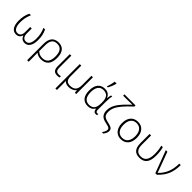

<svg xmlns="http://www.w3.org/2000/svg" viewBox="327 -2432 4298 4298"><g transform="rotate(45 2476.0 -283.0)"><path d="M504.9 9.8Q449.7 9.8 418.5 -15.4Q387.2 -40.5 370.1 -86.9H365.2Q346.2 -36.6 314.2 -13.4Q282.2 9.8 231 9.8Q148.9 9.8 103.5 -58.6Q58.1 -127 58.1 -254.9Q58.1 -333.5 72.3 -398.9Q86.4 -464.4 118.2 -530.8H168Q135.7 -455.6 122.3 -390.9Q108.9 -326.2 108.9 -252.9Q108.9 -146 141.6 -90.1Q174.3 -34.2 234.9 -34.2Q287.1 -34.2 314.9 -70.6Q342.8 -106.9 342.8 -175.8V-334H391.1V-175.8Q391.1 -109.4 419.7 -71.8Q448.2 -34.2 502 -34.2Q562.5 -34.2 593.8 -90.8Q625 -147.5 625 -252.9Q625 -327.6 611.6 -391.4Q598.1 -455.1 565.9 -530.8H616.2Q647 -466.3 661.4 -400.6Q675.8 -335 675.8 -254.9Q675.8 -128.9 631.3 -59.6Q586.9 9.8 504.9 9.8Z M1259.8 -267.1Q1259.8 -130.9 1199 -60.5Q1138.2 9.8 1020 9.8Q979 9.8 938.2 -3.2Q897.5 -16.1 865.7 -42H864.7L866.2 3.9L867.7 95.2V240.2H819.8V-276.9Q819.8 -407.7 875.5 -474.4Q931.2 -541 1040 -541Q1147.9 -541 1203.9 -471.7Q1259.8 -402.3 1259.8 -267.1ZM1035.6 -497.1Q948.2 -497.1 908 -443.1Q867.7 -389.2 867.7 -274.9V-92.8Q900.9 -63 937.3 -48.1Q973.6 -33.2 1021 -33.2Q1116.2 -33.2 1162.6 -90.6Q1209 -147.9 1209 -267.1Q1209 -380.4 1167.2 -438.7Q1125.5 -497.1 1035.6 -497.1Z M1446.8 -530.8V-152.8Q1446.8 -87.4 1469.5 -60.3Q1492.2 -33.2 1543.9 -33.2Q1575.7 -33.2 1606.9 -41V0Q1597.2 3.4 1577.1 6.6Q1557.1 9.8 1539.1 9.8Q1464.8 9.8 1431.9 -29.3Q1398.9 -68.4 1398.9 -147.9V-530.8Z M1762.2 -530.8V-187Q1762.2 -106.9 1795.9 -70.6Q1829.6 -34.2 1899.9 -34.2Q1994.6 -34.2 2039.3 -82Q2084 -129.9 2084 -237.8V-530.8H2131.8V0H2090.8L2082 -73.2H2079.1Q2054.7 -35.6 2005.9 -12.9Q1957 9.8 1899.9 9.8Q1851.6 9.8 1818.1 -3.7Q1784.7 -17.1 1759.8 -44.9Q1762.2 0 1762.2 38.1V240.2H1713.9V-530.8Z M2503.4 -33.2Q2591.3 -33.2 2632.8 -86.2Q2674.3 -139.2 2674.3 -258.8V-275.9Q2674.3 -391.6 2632.6 -444.3Q2590.8 -497.1 2502 -497.1Q2419.4 -497.1 2374.8 -436.8Q2330.1 -376.5 2330.1 -264.2Q2330.1 -33.2 2503.4 -33.2ZM2503.4 9.8Q2393.1 9.8 2336.2 -60.1Q2279.3 -129.9 2279.3 -263.2Q2279.3 -397.5 2338.1 -469.2Q2397 -541 2507.3 -541Q2569.8 -541 2612.8 -513.4Q2655.8 -485.8 2682.1 -426.8H2685.1Q2687 -452.1 2694.1 -485.1Q2701.2 -518.1 2706.1 -530.8H2742.2Q2722.2 -465.3 2722.2 -339.8V-98.1Q2722.2 -28.8 2766.1 -28.8Q2784.2 -28.8 2797.4 -34.2V1Q2783.2 9.8 2757.3 9.8Q2686 9.8 2677.2 -82H2673.3Q2642.6 -34.2 2601.1 -12.2Q2559.6 9.8 2503.4 9.8ZM2498 -613.8Q2512.2 -650.4 2525.9 -703.6Q2539.6 -756.8 2546.4 -806.2H2604.5V-797.9Q2595.7 -760.3 2573.7 -704.6Q2551.8 -648.9 2526.4 -606H2498Z M2899.9 -717.8V-759.8H3250V-723.1Q3125 -607.9 3054 -524.2Q2982.9 -440.4 2951.4 -371.1Q2919.9 -301.8 2919.9 -226.1Q2919.9 -170.9 2934.1 -139.9Q2948.2 -108.9 2980.5 -89.6Q3012.7 -70.3 3077.1 -56.2Q3151.9 -40 3182.9 -25.9Q3213.9 -11.7 3228 9.3Q3242.2 30.3 3242.2 63Q3242.2 92.3 3230 123Q3217.8 153.8 3187 195.8H3140.1Q3195.8 120.1 3195.8 69.8Q3195.8 45.9 3183.1 32.5Q3170.4 19 3141.6 8.3Q3112.8 -2.4 3061 -12.2Q2959 -30.8 2914.1 -81.5Q2869.1 -132.3 2869.1 -224.1Q2869.1 -272.9 2881.6 -317.9Q2894 -362.8 2916.5 -405.5Q2939 -448.2 2971.4 -491Q3003.9 -533.7 3046.6 -579.6Q3089.4 -625.5 3189.9 -721.2Q3138.7 -717.8 3012.2 -717.8Z M3785.6 -266.1Q3785.6 -136.2 3722.7 -63.2Q3659.7 9.8 3548.8 9.8Q3479 9.8 3425.8 -23.9Q3372.6 -57.6 3344.2 -120.6Q3315.9 -183.6 3315.9 -266.1Q3315.9 -396 3378.9 -468.5Q3441.9 -541 3551.8 -541Q3661.1 -541 3723.4 -467.5Q3785.6 -394 3785.6 -266.1ZM3366.7 -266.1Q3366.7 -156.7 3414.8 -95.5Q3462.9 -34.2 3550.8 -34.2Q3638.7 -34.2 3686.8 -95.5Q3734.9 -156.7 3734.9 -266.1Q3734.9 -376 3686.3 -436.5Q3637.7 -497.1 3549.8 -497.1Q3461.9 -497.1 3414.3 -436.8Q3366.7 -376.5 3366.7 -266.1Z M4137.7 9.8Q4030.8 9.8 3977.8 -51.3Q3924.8 -112.3 3924.8 -240.2V-530.8H3972.7V-234.9Q3972.7 -136.7 4012.9 -85Q4053.2 -33.2 4141.6 -33.2Q4233.9 -33.2 4279.3 -97.7Q4324.7 -162.1 4324.7 -294.9Q4324.7 -356.9 4318.4 -410.6Q4312 -464.4 4295.9 -530.8H4343.8Q4358.9 -474.1 4366.2 -417.7Q4373.5 -361.3 4373.5 -291Q4373.5 -135.7 4314.2 -63Q4254.9 9.8 4137.7 9.8Z M4438 -530.8H4487.8Q4629.4 -149.4 4643.1 -111.6Q4656.7 -73.7 4667 -43H4669.9Q4864.7 -223.1 4864.7 -530.8H4911.1Q4911.1 -358.9 4857.4 -234.1Q4803.7 -109.4 4687 0H4637.2Z"/></g></svg>

Font: Zoram GWebM Light
Style: Regular
Weight: 300
Foundry: Ascender Corporation
Version: Version 1.000